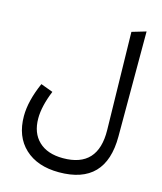

<svg xmlns="http://www.w3.org/2000/svg" viewBox="-131 -773 935 1107"><g transform="rotate(15 336.0 -219.5)"><path d="M327.6 153.8Q537.1 153.8 532.7 -69.3L521 -651.9L605 -676.8V-49.8Q605 238.3 326.2 238.3Q197.3 238.3 122.6 168.7Q47.9 99.1 47.9 -23.4Q47.9 -113.3 97.7 -226.6L170.4 -199.7Q131.3 -104 131.3 -31.7Q131.3 55.7 182.9 104.7Q234.4 153.8 327.6 153.8Z"/></g></svg>

Font: Samim FD
Style: FD
Weight: 400
Foundry: DejaVu fonts team - Redesigned by Saber Rastikerdar
Version: Version 4.00 December 17, 2020